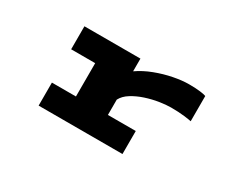

<svg xmlns="http://www.w3.org/2000/svg" viewBox="-82 -780 1263 1048"><g transform="rotate(30 550.0 -256.0)"><path d="M211.5 0V-145H363V-355H211.5V-500H564.5V-420Q607.5 -450 661 -470.2Q714.5 -490.5 768.2 -501Q822 -511.5 865 -511.5Q907 -511.5 936 -507.8Q965 -504 973 -500V-341Q963.5 -343.5 928 -348Q892.5 -352.5 843.5 -352.5Q812 -352.5 770.8 -346Q729.5 -339.5 687.8 -325.8Q646 -312 612.8 -291.2Q579.5 -270.5 564.5 -241.5V-145H740V0Z"/></g></svg>

Font: Trispace Expanded ExtraBold
Style: Regular
Weight: 800
Width: 7
Designer: Tyler Finck
Foundry: Etcetera Type Company
Version: Version 1.210; ttfautohint (v1.8.3)